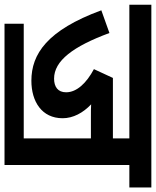

<svg xmlns="http://www.w3.org/2000/svg" viewBox="58 -720 674 829"><g transform="rotate(90 394.5 -305.0)"><path d="M82 -71V12H692V-527H789V-622H0V-527H577V-456H316L278 -374C338 -342 378 -300 378 -254C378 -218 354 -202 319 -202C242 -202 180 -284 122 -441L24 -406C110 -172 213 -104 328 -104C418 -104 490 -149 490 -239C490 -284 467 -327 430 -362C443 -361 461 -361 485 -361H577V-71Z"/></g></svg>

Font: Noto Sans SemiBold
Style: Italic
Weight: 600
Italic angle: -12°
Designer: Monotype Design Team
Foundry: Monotype Imaging Inc.
Version: Version 2.013